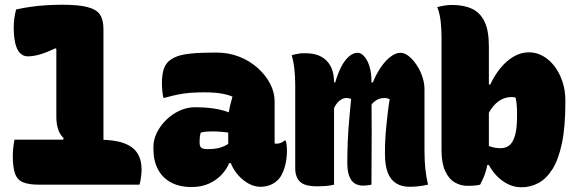

<svg xmlns="http://www.w3.org/2000/svg" viewBox="-20 -780 2440 811"><path d="M41 -190H396Q461 -190 501 -176Q541 -162 559.5 -134Q578 -106 578 -64Q578 -51 576.5 -39.5Q575 -28 573.5 -18.5Q572 -9 569 0H144Q103 0 78.5 -9.5Q54 -19 44 -45.5Q34 -72 34 -123Q34 -135 35 -146Q36 -157 37.5 -168Q39 -179 41 -190ZM48 -740Q79 -747 111.5 -751.5Q144 -756 177.5 -758Q211 -760 243 -760Q312 -760 350 -750Q388 -740 402.5 -718Q417 -696 417 -656Q417 -595 417 -533.5Q417 -472 417 -410Q417 -348 417 -286.5Q417 -225 417 -164H235L249 -196Q232 -213 225 -235.5Q218 -258 218 -286Q218 -320 218 -355.5Q218 -391 218 -427.5Q218 -464 218 -500.5Q218 -537 218 -573L214 -576Q171 -556 145 -549Q119 -542 97 -542Q77 -542 63.5 -557Q50 -572 44 -599.5Q38 -627 38 -665Q38 -683 40.5 -702Q43 -721 48 -740Z M1140 -351Q1140 -337 1140 -322.5Q1140 -308 1140 -293Q1140 -278 1140 -263.5Q1140 -249 1140 -234Q1140 -219 1140 -204Q1140 -189 1140 -174Q1141 -174 1144 -173.5Q1147 -173 1149 -173Q1157 -173 1166 -176.5Q1175 -180 1181 -186H1187Q1189 -180 1190.5 -169Q1192 -158 1192 -144Q1192 -103 1181.5 -70.5Q1171 -38 1156 -22Q1139 -5 1120 2Q1101 9 1080 9Q1055 9 1031 -4Q1007 -17 987 -39Q967 -61 955.5 -89.5Q944 -118 944 -148Q944 -181 944 -212.5Q944 -244 944 -277Q944 -291 946.5 -306.5Q949 -322 953 -338.5Q957 -355 962 -372Q945 -379 925.5 -383Q906 -387 885.5 -388.5Q865 -390 842 -390Q812 -390 785 -388Q758 -386 731 -380.5Q704 -375 676 -367H670Q667 -382 665.5 -397.5Q664 -413 664 -430Q664 -458 669.5 -480.5Q675 -503 690 -519Q705 -533 727 -541.5Q749 -550 788 -554Q827 -558 893 -558Q946 -558 990.5 -540.5Q1035 -523 1068.5 -493Q1102 -463 1121 -426.5Q1140 -390 1140 -351ZM823 -180Q823 -162 830 -156Q837 -150 859 -150Q880 -150 898 -153.5Q916 -157 933.5 -166Q951 -175 970 -189L977 -91H948Q937 -64 915 -41Q893 -18 861.5 -4Q830 10 789 10Q738 10 702 -9.5Q666 -29 647 -65Q628 -101 628 -151V-160Q628 -190 642.5 -219.5Q657 -249 682 -273.5Q707 -298 738.5 -312.5Q770 -327 803 -327Q846 -327 880.5 -322Q915 -317 941 -307.5Q967 -298 983 -285Q992 -279 997.5 -268Q1003 -257 1005.5 -241.5Q1008 -226 1008 -205Q986 -213 963 -217Q940 -221 918 -223Q896 -225 877 -225Q863 -225 851 -224Q839 -223 828 -220Q825 -210 824 -201Q823 -192 823 -182Z M1788 0Q1775 3 1762 5Q1749 7 1736.5 8Q1724 9 1711 9Q1677 9 1653.5 -5.5Q1630 -20 1618 -50.5Q1606 -81 1606 -131Q1606 -150 1606.5 -169.5Q1607 -189 1608.5 -210Q1610 -231 1612.5 -254.5Q1615 -278 1618 -304.5Q1621 -331 1626 -361Q1622 -363 1616.5 -364.5Q1611 -366 1604 -366Q1590 -366 1578 -361Q1566 -356 1556.5 -346.5Q1547 -337 1541 -322L1536 -432H1555Q1570 -469 1589.5 -497Q1609 -525 1630.5 -541Q1652 -557 1671 -557Q1689 -557 1706.5 -543Q1724 -529 1739.5 -506Q1755 -483 1764 -456Q1773 -429 1773 -404Q1773 -372 1773 -340Q1773 -308 1773 -275.5Q1773 -243 1773 -211Q1773 -179 1773 -146Q1773 -102 1776.5 -68Q1780 -34 1788 0ZM1549 0Q1543 1 1537 2Q1531 3 1525.5 3.5Q1520 4 1513 4Q1493 4 1478 -5.5Q1463 -15 1455 -36.5Q1447 -58 1447 -92Q1447 -114 1447.5 -137Q1448 -160 1449 -185Q1450 -210 1452 -238Q1454 -266 1457 -296.5Q1460 -327 1463 -361Q1461 -363 1457.5 -364Q1454 -365 1451 -365.5Q1448 -366 1444 -366Q1432 -366 1421 -359.5Q1410 -353 1400.5 -340Q1391 -327 1384 -306L1379 -432H1396Q1407 -470 1421.5 -498Q1436 -526 1454 -541.5Q1472 -557 1490 -557Q1503 -557 1514 -546.5Q1525 -536 1533 -519.5Q1541 -503 1545 -482.5Q1549 -462 1549 -442Q1549 -387 1549.5 -332Q1550 -277 1550 -221.5Q1550 -166 1549.5 -111Q1549 -56 1549 0ZM1391 0Q1383 2 1374.5 3.5Q1366 5 1357 5.5Q1348 6 1338 6.5Q1328 7 1317 7Q1296 7 1278.5 3Q1261 -1 1250 -10Q1239 -19 1233 -34Q1227 -49 1227 -69Q1227 -128 1227 -186Q1227 -244 1227 -302.5Q1227 -361 1227 -419Q1227 -456 1223.5 -488Q1220 -520 1212 -547Q1219 -549 1226.5 -550.5Q1234 -552 1242 -553.5Q1250 -555 1257.5 -555Q1265 -555 1273 -555Q1298 -555 1319.5 -548Q1341 -541 1357 -526Q1373 -511 1382 -488Q1391 -465 1391 -433Q1391 -361 1391 -288.5Q1391 -216 1391 -144Q1391 -72 1391 0Z M2008 0Q2001 2 1992 3Q1983 4 1974.5 4.5Q1966 5 1956 5Q1925 5 1900 -10Q1875 -25 1860 -58.5Q1845 -92 1845 -145Q1845 -185 1845 -236.5Q1845 -288 1845 -349Q1845 -410 1845 -478.5Q1845 -547 1845 -620Q1845 -655 1841.5 -688.5Q1838 -722 1827 -750Q1834 -752 1841.5 -753.5Q1849 -755 1857.5 -756.5Q1866 -758 1874.5 -758.5Q1883 -759 1890 -759Q1940 -759 1974.5 -742.5Q2009 -726 2027 -688Q2045 -650 2045 -584Q2045 -533 2045 -477Q2045 -421 2045 -364Q2045 -307 2045 -253.5Q2045 -200 2045 -155Q2045 -137 2043.5 -120Q2042 -103 2039 -86.5Q2036 -70 2031.5 -55Q2027 -40 2021 -26.5Q2015 -13 2008 0ZM2015 -83V-181Q2028 -170 2049 -162Q2070 -154 2095 -154Q2116 -154 2131 -165.5Q2146 -177 2155 -206.5Q2164 -236 2164 -289V-297Q2164 -321 2162.5 -337.5Q2161 -354 2158 -367Q2155 -369 2149.5 -369.5Q2144 -370 2139 -370Q2117 -370 2095 -358Q2073 -346 2054 -318.5Q2035 -291 2019 -245V-423H2051Q2069 -462 2094 -492.5Q2119 -523 2149.5 -541Q2180 -559 2215 -559Q2246 -559 2274 -543Q2302 -527 2323 -499Q2344 -471 2356 -434.5Q2368 -398 2368 -357V-345Q2368 -243 2353.5 -174.5Q2339 -106 2313.5 -65.5Q2288 -25 2254.5 -7Q2221 11 2183 11Q2151 11 2124 -3Q2097 -17 2077 -38.5Q2057 -60 2045 -83Z"/></svg>

Font: Recursive Monospace Casual Black
Style: Regular
Weight: 900
Version: Version 1.047